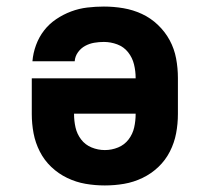

<svg xmlns="http://www.w3.org/2000/svg" viewBox="-20 -558 640 586"><path d="M300 8Q270 8 241 3Q212 -2 185 -15Q158 -28 136.5 -48.5Q115 -69 101.5 -95.5Q88 -122 82.5 -151Q77 -180 77 -210V-319H394V-320Q394 -341 389 -361.5Q384 -382 371 -398.5Q358 -415 338 -422.5Q318 -430 297 -430Q282 -430 267.5 -427.5Q253 -425 240 -418Q227 -411 218 -398.5Q209 -386 208 -371H79Q81 -396 90 -420.5Q99 -445 114.5 -465Q130 -485 151.5 -499.5Q173 -514 197 -523Q221 -532 246.5 -535Q272 -538 297 -538Q327 -538 356.5 -533Q386 -528 413 -515.5Q440 -503 462 -482Q484 -461 498 -435Q512 -409 517.5 -379.5Q523 -350 523 -320V-210Q523 -180 517.5 -151Q512 -122 498.5 -95.5Q485 -69 463.5 -48.5Q442 -28 415 -15Q388 -2 359 3Q330 8 300 8ZM300 -100Q321 -100 340.5 -108Q360 -116 372.5 -132.5Q385 -149 389.5 -169Q394 -189 394 -210V-211H206V-210Q206 -189 210.5 -169Q215 -149 227.5 -132.5Q240 -116 259.5 -108Q279 -100 300 -100Z"/></svg>

Font: Iosevka Curly Slab XBdEx
Style: Regular
Weight: 800
Width: 7
Monospace: yes
Designer: Belleve Invis
Foundry: Belleve Invis
Version: Version 11.0.0; ttfautohint (v1.8.3)